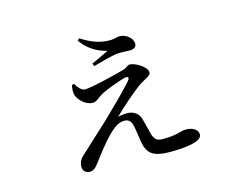

<svg xmlns="http://www.w3.org/2000/svg" viewBox="-92 -742 1183 936"><g transform="rotate(-15 500.0 -274.0)"><path d="M281 -388C277 -371 275 -353 280 -337C289 -311 321 -278 358 -278C376 -278 386 -292 409 -306C448 -327 509 -348 536 -355C555 -361 563 -352 549 -336C519 -301 449 -232 393 -178C356 -143 293 -87 262 -57C238 -36 222 -22 222 10C222 31 238 43 256 43C274 43 287 32 300 14C328 -22 370 -81 413 -120C436 -141 457 -154 482 -154C504 -154 516 -141 521 -117C527 -90 530 -59 535 -31C546 28 574 51 660 51C731 51 821 43 821 6C821 -19 795 -35 761 -35C732 -35 719 -19 640 -19C611 -19 599 -30 590 -61C585 -81 577 -114 570 -139C562 -169 536 -186 505 -186C491 -186 472 -184 458 -180C500 -222 573 -285 606 -307C632 -324 662 -333 662 -350C662 -379 604 -412 579 -412C566 -412 560 -400 542 -395C495 -382 371 -351 338 -351C320 -351 304 -370 292 -391ZM491 -504C469 -493 435 -477 404 -463L410 -449C443 -458 509 -478 540 -479C560 -480 577 -478 599 -478C621 -478 631 -490 631 -503C631 -534 596 -558 566 -558C553 -558 539 -550 511 -551C467 -552 424 -566 374 -599L364 -590C407 -527 464 -512 491 -504Z"/></g></svg>

Font: Source Han Serif JP Medium
Style: Regular
Weight: 500
Designer: Ryoko NISHIZUKA 西塚涼子 (kana & ideographs); Frank Grießhammer (Latin, Greek & Cyrillic); Wenlong ZHANG 张文龙 (bopomofo); San
Foundry: Adobe Systems Incorporated
Version: Version 1.001;PS 1.001;hotconv 16.6.54;makeotf.lib2.5.65590